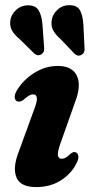

<svg xmlns="http://www.w3.org/2000/svg" viewBox="-20 -729 364 760"><path d="M224.5 -100.5Q232.5 -100.5 240.2 -105Q248 -109.5 260 -121Q272 -130.5 281 -125.5Q289 -122 290.2 -110.2Q291.5 -98.5 281.5 -80Q260.5 -39.5 219.2 -14Q178 11.5 123.5 11.5Q61 11.5 45.2 -26.5Q29.5 -64.5 53.5 -126.5L114 -292.5Q127.5 -327 126 -341.2Q124.5 -355.5 110.5 -355.5Q96 -355.5 71.5 -332.5Q57.5 -324 48 -328Q39.5 -331.5 38.2 -343.2Q37 -355 47 -371.5Q72 -413 115.8 -440.5Q159.5 -468 209 -468Q265.5 -468 284.2 -429.2Q303 -390.5 276.5 -323L219.5 -162Q207.5 -128.5 209.2 -114.5Q211 -100.5 224.5 -100.5ZM310 -631.5 314.5 -541Q315.5 -532 313.5 -525Q311.5 -518 304 -513Q290 -503.5 276 -515.5L219.5 -574.5Q197.5 -594 189 -612Q180.5 -630 185.5 -653.5Q190 -675 209.2 -692Q228.5 -709 255 -708.5Q286 -708.5 297 -687.5Q308 -666.5 310 -631.5ZM148 -633 154.5 -543Q155.5 -534.5 154 -527.5Q152.5 -520.5 145 -515Q131.5 -505 116.5 -516.5L58.5 -573.5Q35.5 -592.5 26.5 -610Q17.5 -627.5 21.5 -651.5Q25.5 -672.5 44.2 -690Q63 -707.5 89.5 -708Q121 -708.5 133 -688Q145 -667.5 148 -633Z"/></svg>

Font: Fraunces 72pt S050
Style: Bold Italic
Weight: 700
Italic angle: -16°
Version: Version 1.000; ttfautohint (v1.8.3)